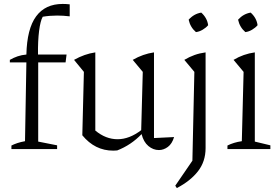

<svg xmlns="http://www.w3.org/2000/svg" viewBox="-20 -757 1413 975"><path d="M30 -440V-453Q49 -464 69.5 -471Q90 -478 114 -480Q117 -611 163.5 -674Q210 -737 298 -737Q315 -737 334 -735V-674Q301 -678 270 -678Q232 -678 197 -672Q185 -651 178.5 -600Q172 -549 173 -480H318L313 -440H174V-38L270 -19V0H38V-18Q52 -25 68.5 -30.5Q85 -36 107 -40L114 -440Z M398 -70 406 -392 356 -453Q409 -483 464 -491V-94Q517 -50 577 -50Q637 -50 697 -96L705 -392L654 -453Q706 -483 762 -491V-56L864 -61Q854 -27 832.5 -11Q811 5 787 5Q758 5 733.5 -15.5Q709 -36 699 -76Q645 -20 575 7Q566 8 555 8Q462 8 398 -70Z M878 198 870 186 957 59 967 -392 916 -453Q941 -468 967.5 -477.5Q994 -487 1024 -491V-5Q1024 63 985.5 112.5Q947 162 878 198ZM1002 -693Q1032 -666 1037 -629Q1026 -616 1009 -606Q992 -596 975 -594Q946 -619 938 -657Q965 -687 1002 -693Z M1135 0V-18Q1151 -26 1169 -31.5Q1187 -37 1208 -40L1217 -392L1166 -453Q1191 -468 1218 -477.5Q1245 -487 1274 -491V-38L1353 -19V0ZM1253 -693Q1283 -666 1288 -629Q1277 -616 1260 -606Q1243 -596 1226 -594Q1197 -619 1189 -657Q1216 -687 1253 -693Z"/></svg>

Font: Piazzolla Light
Style: Regular
Weight: 300
Designer: Juan Pablo del Peral
Foundry: Huerta Tipografica
Version: Version 1.330